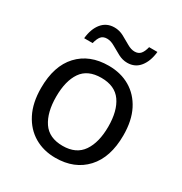

<svg xmlns="http://www.w3.org/2000/svg" viewBox="-173 -864 951 1002"><g transform="rotate(30 302.5 -362.5)"><path d="M551 -269Q551 -136 483.5 -63Q416 10 301 10Q230 10 174.5 -22.5Q119 -55 87 -117.5Q55 -180 55 -269Q55 -402 122 -474Q189 -546 304 -546Q377 -546 432.5 -513.5Q488 -481 519.5 -419.5Q551 -358 551 -269ZM146 -269Q146 -174 183.5 -118.5Q221 -63 303 -63Q384 -63 422 -118.5Q460 -174 460 -269Q460 -364 422 -418Q384 -472 302 -472Q220 -472 183 -418Q146 -364 146 -269ZM120 -606Q126 -665 154.5 -699.5Q183 -734 230 -734Q260 -734 286.5 -719.5Q313 -705 337 -691Q361 -677 382 -677Q405 -677 417.5 -691.5Q430 -706 437 -735H487Q481 -677 453 -642Q425 -607 378 -607Q350 -607 323.5 -621Q297 -635 272.5 -649.5Q248 -664 226 -664Q202 -664 190 -649.5Q178 -635 171 -606Z"/></g></svg>

Font: Noto Sans Tagalog
Style: Regular
Weight: 400
Designer: Monotype Design Team
Foundry: Monotype Imaging Inc.
Version: Version 2.001; ttfautohint (v1.8.4.7-5d5b)